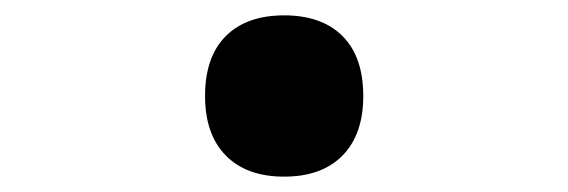

<svg xmlns="http://www.w3.org/2000/svg" viewBox="-20 -221 740 250"><path d="M350 9Q301 9 274 -18.5Q247 -46 247 -96Q247 -147 274 -174Q301 -201 350 -201Q399 -201 426 -174Q453 -147 453 -96Q453 -46 426 -18.5Q399 9 350 9Z"/></svg>

Font: Martian Mono Medium
Style: Regular
Weight: 500
Monospace: yes
Designer: Roman Shamin
Foundry: Evil Martians
Version: Version 1.000; ttfautohint (v1.8.4.7-5d5b)